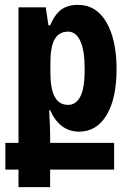

<svg xmlns="http://www.w3.org/2000/svg" viewBox="-20 -531 535 789"><path d="M56 238V166H2V56H56V-501H168L179 -427H186Q206 -473 232.5 -492Q259 -511 300 -511Q376 -511 417.5 -439Q459 -367 459 -247Q459 -126 418 -58Q377 10 305 10Q226 10 186 -78H182Q184 -44 185 -18Q186 8 186 22V56H449V166H186V238ZM260 -100Q292 -100 310 -134Q328 -168 328 -246Q328 -324 310 -362.5Q292 -401 260 -401Q223 -401 205 -370.5Q187 -340 187 -270V-236Q187 -166 205 -133Q223 -100 260 -100Z"/></svg>

Font: Noto Sans Armenian ExtraCondensed
Style: Bold
Weight: 700
Width: 2
Designer: Monotype Design Team
Foundry: Monotype Imaging Inc.
Version: Version 2.008; ttfautohint (v1.8.4.7-5d5b)